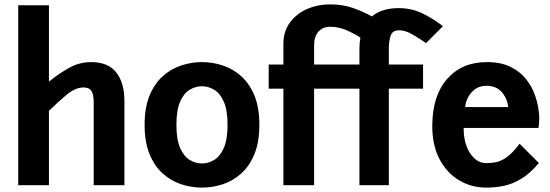

<svg xmlns="http://www.w3.org/2000/svg" viewBox="-20 -844 2508 875"><path d="M63 0V-820H203V-472Q244.5 -506 292.8 -533.5Q341 -561 395 -561Q473 -561 510 -513.8Q547 -466.5 547 -384V0H407V-379Q407 -413 396.8 -429.2Q386.5 -445.5 361 -445.5Q324.5 -445.5 285.8 -413.8Q247 -382 203 -339V0Z M900.5 11Q852.5 11 806 -4.2Q759.5 -19.5 721.8 -53.2Q684 -87 661.5 -141.8Q639 -196.5 639 -275Q639 -354 661.5 -408.5Q684 -463 721.8 -496.8Q759.5 -530.5 806 -545.8Q852.5 -561 900.5 -561Q948.5 -561 995 -545.8Q1041.5 -530.5 1079.2 -496.8Q1117 -463 1139.5 -408.5Q1162 -354 1162 -275Q1162 -196.5 1139.5 -141.8Q1117 -87 1079.2 -53.2Q1041.5 -19.5 995 -4.2Q948.5 11 900.5 11ZM900.5 -99Q929 -99 955.8 -115Q982.5 -131 999.8 -169.2Q1017 -207.5 1017 -275Q1017 -342.5 999.8 -381Q982.5 -419.5 955.8 -435.2Q929 -451 900.5 -451Q871.5 -451 844.8 -435.2Q818 -419.5 801 -381Q784 -342.5 784 -275Q784 -207.5 801 -169.2Q818 -131 844.8 -115Q871.5 -99 900.5 -99Z M1271.5 0V-440H1204.5V-550H1271.5V-644Q1271.5 -700 1300.5 -740.2Q1329.5 -780.5 1378 -802.2Q1426.5 -824 1485.5 -824Q1542.5 -824 1590.5 -807Q1638.5 -790 1674.5 -769Q1696 -787 1726.2 -797Q1756.5 -807 1797 -807Q1857 -807 1907.2 -782Q1957.5 -757 1998.5 -724.5L1921.5 -647.5Q1886.5 -672 1856.2 -689Q1826 -706 1798 -706Q1769 -706 1760.5 -681.8Q1752 -657.5 1752 -622V-550H1908V-440H1752V0H1618V-440H1411.5V0ZM1411.5 -639V-550H1618V-622Q1618 -649 1622.5 -672.5Q1593.5 -691.5 1558 -706.8Q1522.5 -722 1485.5 -722Q1451.5 -722 1431.5 -699.8Q1411.5 -677.5 1411.5 -639Z M2197 11Q2128 11 2072 -22.5Q2016 -56 1983 -118.8Q1950 -181.5 1950 -269Q1950 -407 2017.5 -484Q2085 -561 2198 -561Q2263.5 -561 2307 -539.2Q2350.5 -517.5 2376.8 -484.2Q2403 -451 2416 -415.5Q2429 -380 2433.2 -351Q2437.5 -322 2437.5 -310Q2437.5 -289.5 2436.2 -278.8Q2435 -268 2434 -261H2093Q2093 -189 2123 -144.8Q2153 -100.5 2195.5 -100.5Q2217.5 -100.5 2240.2 -104.8Q2263 -109 2289.2 -127.5Q2315.5 -146 2348 -189L2436 -101Q2394.5 -52.5 2354.8 -28.8Q2315 -5 2276 3Q2237 11 2197 11ZM2100 -356H2296Q2291.5 -396 2266.5 -424.5Q2241.5 -453 2198 -453Q2155.5 -453 2129.8 -424Q2104 -395 2100 -356Z"/></svg>

Font: Junction
Style: Bold
Weight: 700
Designer: Caroline Hadilaksono
Foundry: Caroline Hadilaksono, Tyler Finck, The League of Moveable Type
Version: Version 2.000; ttfautohint (v1.8.3)